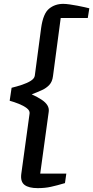

<svg xmlns="http://www.w3.org/2000/svg" viewBox="-20 -873 482 993"><path d="M175 100Q128.5 100 106.8 83.2Q85 66.5 90 27L133 -286Q135 -301 118.2 -313.8Q101.5 -326.5 76.8 -336.2Q52 -346 30 -352L40 -419Q67 -425.5 94 -434.5Q121 -443.5 139.5 -455.2Q158 -467 160 -482L193 -730Q203.5 -803.5 234 -828.2Q264.5 -853 307 -853Q320.5 -853 340.2 -850.2Q360 -847.5 380.5 -843.5Q401 -839.5 417.8 -835.8Q434.5 -832 442 -830L434 -780H294L254 -479Q250.5 -450.5 235.2 -434Q220 -417.5 196.5 -406.8Q173 -396 144 -385Q175 -371 195.5 -357.2Q216 -343.5 225.2 -328.2Q234.5 -313 232 -295L188 25H323L316 74Q274 86.5 243.2 93.2Q212.5 100 175 100Z"/></svg>

Font: Koeln Type Sans
Style: Italic
Weight: 400
Italic angle: -7.5°
Designer: Eben Sorkin
Foundry: Eben Sorkin
Version: Version 2.001